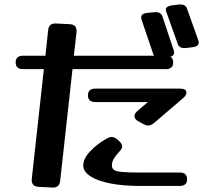

<svg xmlns="http://www.w3.org/2000/svg" viewBox="-20 -824 908 858"><path d="M867 -641.6Q868 -638.7 868 -633.6Q868 -616.9 842 -613.2L813 -609.6Q781 -605.9 774 -628.5L723 -771.4Q722 -773.6 721.5 -775.8Q721 -778 721 -780.2Q721 -796.2 748 -799.9L777 -803.5Q809 -807.2 816 -784.5ZM757 -597.2Q758 -594.2 758 -589.1Q758 -570.9 731 -568.7L702 -565.8Q671 -562.2 664 -584.8L612 -737.9Q611 -740.8 611 -745.9Q611 -764.1 638 -766.3L667 -769.2Q699 -772.9 706 -750.3ZM249 -17Q246 16 214 14L152 11Q119 9 122 -25L176 -515H83Q50 -515 50 -545Q50 -575 83 -575H183L195 -688Q198 -721 230 -719L292 -716Q325 -714 322 -680L310 -575H721Q754 -575 754 -545Q754 -515 721 -515H304ZM668 -274Q654 -263 642 -263Q633 -263 622 -269L598 -282Q581 -291 581 -305Q581 -317 594 -328L641 -368H406Q373 -368 373 -398Q373 -428 406 -428H785Q813 -428 813 -410Q813 -399 800 -387ZM783 -53Q816 -53 816 -23Q816 7 783 7H606Q532 7 474.5 -4Q417 -15 384.5 -36Q352 -57 352 -85Q352 -115 383 -148Q414 -181 459 -206Q470 -212 478 -212Q492 -212 505 -200L515 -191Q526 -180 526 -170Q526 -159 512 -145Q499 -132 489.5 -116Q480 -100 480 -85Q480 -72 489 -65Q498 -58 525.5 -55.5Q553 -53 606 -53Z"/></svg>

Font: Yusei Magic
Style: Regular
Weight: 400
Designer: Tanukizamurai
Foundry: Yusei Magic Project
Version: Version 1.200